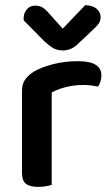

<svg xmlns="http://www.w3.org/2000/svg" viewBox="-20 -724 434 750"><path d="M182 -363V-222H66V-370Q66 -395 77 -411.5Q88 -428 110 -443Q140 -461 186 -473Q232 -485 285 -485Q376 -485 376 -430Q376 -417 372.5 -405.5Q369 -394 363 -386Q353 -388 337.5 -390Q322 -392 306 -392Q268 -392 236 -383.5Q204 -375 182 -363ZM66 -264 182 -257V-2Q174 1 160 3.5Q146 6 129 6Q97 6 81.5 -6Q66 -18 66 -47ZM174 -669 225 -612 313 -704Q341 -703 357 -690Q373 -677 373 -657Q373 -642 364.5 -630.5Q356 -619 339 -604L283 -551Q270 -539 256 -533Q242 -527 225 -527Q213 -527 202 -530Q191 -533 180 -541Q169 -549 153 -563L73 -644Q71 -658 75.5 -671Q80 -684 90.5 -693Q101 -702 117 -702Q133 -702 145 -695.5Q157 -689 174 -669Z"/></svg>

Font: BalooTamma2SemiBold
Style: Regular
Weight: 600
Designer: Divya Kowshik, Shuchita Grover and Ek Type
Foundry: Ek Type
Version: Version 1.700